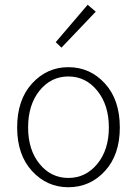

<svg xmlns="http://www.w3.org/2000/svg" viewBox="-20 -774 575 806"><path d="M267 12Q177 12 114.5 -56Q52 -124 52 -239Q52 -355 114.5 -423.5Q177 -492 267 -492Q358 -492 420.5 -423.5Q483 -355 483 -239Q483 -124 420.5 -56Q358 12 267 12ZM98 -239Q98 -145 146 -86Q194 -27 267 -27Q340 -27 388.5 -86Q437 -145 437 -239Q437 -333 388.5 -393Q340 -453 267 -453Q194 -453 146 -393.5Q98 -334 98 -239ZM238 -574 214 -597 348 -754 382 -725Z"/></svg>

Font: Toshiba Sans Light
Style: Regular
Weight: 300
Designer: Paul D. Hunt
Foundry: Toshiba Corporation
Version: Version 2.020;PS 2.0;hotconv 1.0.86;makeotf.lib2.5.63406